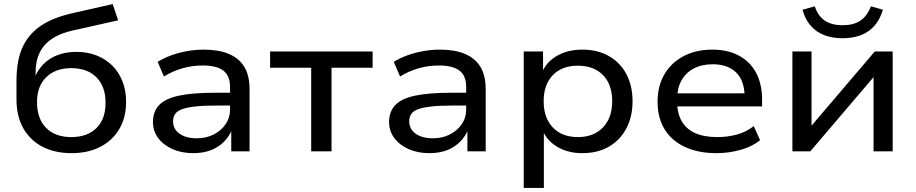

<svg xmlns="http://www.w3.org/2000/svg" viewBox="-20 -744 4503 944"><path d="M332 9Q250 9 189 -22.5Q128 -54 94.5 -113.5Q61 -173 61 -256V-346Q61 -394 68.5 -438Q76 -482 94.5 -519.5Q113 -557 144 -587.5Q175 -618 221 -640.5Q267 -663 331 -678L534 -724L561 -644L337 -594Q244 -573 199.5 -522Q155 -471 155 -389V-357H148Q164 -398 192.5 -427.5Q221 -457 262.5 -473Q304 -489 356 -489Q410 -489 454.5 -471.5Q499 -454 531.5 -422Q564 -390 582 -344.5Q600 -299 600 -243Q600 -166 566.5 -109.5Q533 -53 473 -22Q413 9 332 9ZM330 -70Q409 -70 454 -114Q499 -158 499 -239Q499 -319 454 -364Q409 -409 330 -409Q253 -409 207.5 -364.5Q162 -320 162 -243Q162 -160 207 -115Q252 -70 330 -70Z M930 9Q873 9 828 -11Q783 -31 757.5 -65.5Q732 -100 732 -144Q732 -195 762 -227Q792 -259 859 -273.5Q926 -288 1038 -288H1126V-225H1041Q981 -225 940.5 -220.5Q900 -216 876 -207.5Q852 -199 841.5 -184Q831 -169 831 -148Q831 -109 863 -86.5Q895 -64 948 -64Q993 -64 1030 -82.5Q1067 -101 1089 -133Q1111 -165 1111 -204V-316Q1111 -372 1078 -397Q1045 -422 977 -422Q927 -422 879.5 -409Q832 -396 786 -368L755 -440Q786 -459 823.5 -472.5Q861 -486 902 -493Q943 -500 983 -500Q1055 -500 1105 -479Q1155 -458 1181 -415.5Q1207 -373 1207 -305V0H1117V-110H1122Q1109 -76 1082.5 -48.5Q1056 -21 1018 -6Q980 9 930 9Z M1510 0V-411H1308V-491H1812V-411H1610V0Z M2091 9Q2034 9 1989 -11Q1944 -31 1918.5 -65.5Q1893 -100 1893 -144Q1893 -195 1923 -227Q1953 -259 2020 -273.5Q2087 -288 2199 -288H2287V-225H2202Q2142 -225 2101.5 -220.5Q2061 -216 2037 -207.5Q2013 -199 2002.5 -184Q1992 -169 1992 -148Q1992 -109 2024 -86.5Q2056 -64 2109 -64Q2154 -64 2191 -82.5Q2228 -101 2250 -133Q2272 -165 2272 -204V-316Q2272 -372 2239 -397Q2206 -422 2138 -422Q2088 -422 2040.5 -409Q1993 -396 1947 -368L1916 -440Q1947 -459 1984.5 -472.5Q2022 -486 2063 -493Q2104 -500 2144 -500Q2216 -500 2266 -479Q2316 -458 2342 -415.5Q2368 -373 2368 -305V0H2278V-110H2283Q2270 -76 2243.5 -48.5Q2217 -21 2179 -6Q2141 9 2091 9Z M2555 180V-491H2650V-383H2643Q2664 -438 2717.5 -469Q2771 -500 2843 -500Q2918 -500 2973.5 -468.5Q3029 -437 3059.5 -380Q3090 -323 3090 -246Q3090 -170 3059.5 -112.5Q3029 -55 2974 -23Q2919 9 2843 9Q2772 9 2720 -22Q2668 -53 2647 -105H2654V180ZM2821 -70Q2899 -70 2944.5 -117.5Q2990 -165 2990 -246Q2990 -328 2945 -374.5Q2900 -421 2821 -421Q2743 -421 2698 -374.5Q2653 -328 2653 -246Q2653 -165 2698 -117.5Q2743 -70 2821 -70Z M3502 9Q3413 9 3347.5 -21.5Q3282 -52 3247.5 -108.5Q3213 -165 3213 -244Q3213 -320 3246 -377.5Q3279 -435 3340 -467.5Q3401 -500 3482 -500Q3559 -500 3614 -470Q3669 -440 3698 -385Q3727 -330 3727 -253V-221H3288V-285H3661L3641 -268Q3641 -346 3600 -387Q3559 -428 3484 -428Q3430 -428 3390.5 -407Q3351 -386 3330 -347.5Q3309 -309 3309 -256V-247Q3309 -189 3331 -149.5Q3353 -110 3397 -90Q3441 -70 3506 -70Q3557 -70 3603 -82.5Q3649 -95 3686 -124L3717 -55Q3680 -24 3622 -7.5Q3564 9 3502 9Z M3876 0V-491H3970V-105H3952L4281 -491H4369V0H4275V-387H4294L3964 0ZM4122 -556Q4072 -556 4032 -571.5Q3992 -587 3965 -618.5Q3938 -650 3926 -696L3986 -713Q4002 -665 4035.5 -642.5Q4069 -620 4123 -620Q4176 -620 4209.5 -642Q4243 -664 4262 -713L4321 -696Q4307 -649 4279.5 -617.5Q4252 -586 4212.5 -571Q4173 -556 4122 -556Z"/></svg>

Font: Nunito Sans 10pt SemiExpanded Medium
Style: Regular
Weight: 500
Width: 6
Designer: Vernon Adams
Foundry: Vernon Adams
Version: Version 3.101;gftools[0.9.27]